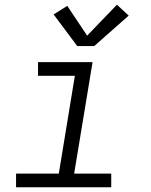

<svg xmlns="http://www.w3.org/2000/svg" viewBox="-20 -793 640 813"><path d="M48 0V-58H229L297 -472H141V-530H372L294 -58H451V0ZM307 -598 207 -732 265 -768 349 -642 475 -773 525 -727 379 -598Z"/></svg>

Font: Iosevka Curly Slab LtExObl
Style: Regular
Weight: 300
Width: 7
Italic angle: -9°
Monospace: yes
Designer: Belleve Invis
Foundry: Belleve Invis
Version: Version 11.1.0; ttfautohint (v1.8.3)